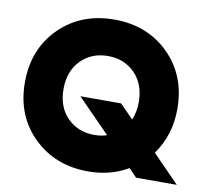

<svg xmlns="http://www.w3.org/2000/svg" viewBox="-79 -785 956 882"><g transform="rotate(10 399.5 -344.0)"><path d="M386 10Q232 10 131 -89Q30 -188 30 -343Q30 -499 130.5 -598.5Q231 -698 386 -698Q540 -698 640.5 -598.5Q741 -499 741 -343Q741 -221 674 -128L799 0H609L572 -38Q490 10 386 10ZM386 -160Q417 -160 444 -169L292 -324H482L545 -260Q561 -298 561 -343Q561 -427 511.5 -477.5Q462 -528 386 -528Q309 -528 259.5 -477.5Q210 -427 210 -343Q210 -260 259.5 -210Q309 -160 386 -160Z"/></g></svg>

Font: Roundo
Style: Bold
Weight: 700
Designer: Namrata Goyal (Gurmukhi), Shiva Nallaperumal (Latin)
Foundry: Indian Type Foundry
Version: Version 1.000;PS 1.0;hotconv 1.0.88;makeotf.lib2.5.647800